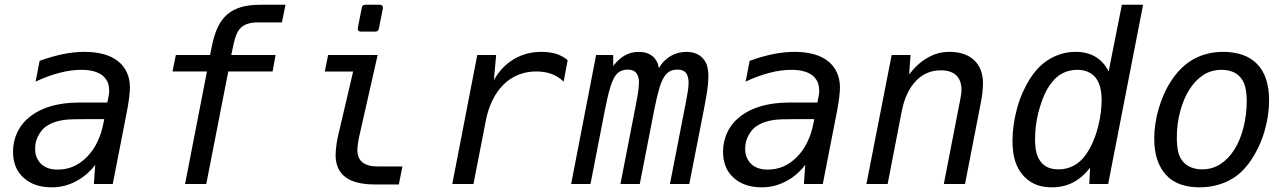

<svg xmlns="http://www.w3.org/2000/svg" viewBox="-20 -780 5458 814"><path d="M198.7 14.2Q162.6 14.2 132.6 4.2Q102.5 -5.9 80.1 -26.4Q56.6 -47.4 45.9 -75.2Q35.2 -103 35.2 -136.7Q35.2 -181.6 54.2 -220.7Q73.2 -259.8 110.4 -288.1Q147.5 -316.4 199.2 -330.8Q251 -345.2 314.9 -345.2H435.1L440.9 -375L442.4 -384.3Q442.9 -386.7 442.9 -389.2Q442.9 -391.6 442.9 -392.6Q442.9 -420.4 434.1 -436.3Q425.3 -452.1 412.1 -461.9Q397.9 -472.2 376.5 -478Q355 -483.9 324.7 -483.9Q303.7 -483.9 281 -481Q258.3 -478 233.9 -471.7Q209 -465.3 183.6 -456.1Q158.2 -446.8 130.9 -434.1L147.9 -522Q174.3 -531.7 199.2 -538.8Q224.1 -545.9 248 -550.8Q272 -555.7 294.7 -557.9Q317.4 -560.1 338.4 -560.1Q383.3 -560.1 419.4 -550.3Q455.6 -540.5 481 -520Q504.9 -501 517.8 -472.9Q530.8 -444.8 530.8 -409.7Q530.8 -393.6 527.8 -368.2Q525.9 -352.5 523.7 -339.1Q521.5 -325.7 519 -312L458 0H377.9L383.8 -81.1Q348.6 -35.2 300.8 -10.7Q276.4 2 251.5 8.1Q226.6 14.2 198.7 14.2ZM225.1 -61Q260.3 -61 290.8 -74.2Q321.3 -87.4 347.2 -113.3Q374.5 -140.6 392.1 -176.8Q409.7 -212.9 418 -254.9L421.9 -274.9H337.9Q308.6 -274.9 287.1 -274.2Q265.6 -273.4 251.5 -271.5Q237.3 -269.5 224.6 -266.1Q211.9 -262.7 202.1 -258.8Q189.5 -253.4 175.3 -243.9Q161.1 -234.4 148.9 -215.8Q128.9 -185.5 128.9 -149.9Q128.9 -126.5 136.5 -110.6Q144 -94.7 154.3 -85Q166 -73.7 183.3 -67.4Q200.7 -61 225.1 -61Z M857.4 -477.1H711.4L725.6 -546.9H870.6L878.4 -585Q888.7 -635.3 904.5 -667.2Q920.4 -699.2 944.3 -719.7Q968.8 -740.2 1002.7 -750Q1036.6 -759.8 1082.5 -759.8H1190.4L1175.3 -685.1H1073.7Q1027.8 -685.1 1003.9 -665Q991.2 -653.8 983.6 -636.5Q976.1 -619.1 970.7 -595.2L960.4 -546.9H1148.4L1135.7 -477.1H947.8L854.5 0H764.6Z M1510.3 -646Q1502.9 -646 1499.3 -650.4Q1495.6 -654.8 1497.1 -662.1L1513.7 -746.6Q1515.6 -759.8 1529.3 -759.8H1589.8Q1597.2 -759.8 1600.8 -755.4Q1604.5 -751 1603 -743.7L1586.4 -659.2Q1584 -646 1570.8 -646ZM1569.8 2Q1484.9 2 1444.3 -29.3Q1402.8 -60.5 1402.8 -123Q1402.8 -131.3 1403.6 -139.4Q1404.3 -147.5 1405.3 -157.2Q1406.2 -167 1408 -177.7Q1409.7 -188.5 1412.1 -199.2L1477.1 -476.6H1356.9L1371.1 -546.9H1581.1L1502 -197.3Q1500 -189.5 1498.8 -180.2Q1497.6 -170.9 1497.1 -167Q1496.1 -159.2 1495.6 -154.5Q1495.1 -149.9 1495.1 -145Q1495.1 -108.9 1516.6 -91.8Q1538.6 -74.2 1583 -74.2H1686L1670.9 2Z M2003.4 -546.9H2083.5L2073.7 -439.9Q2106.4 -498.5 2158.7 -529.3Q2210.4 -560.1 2275.4 -560.1Q2292.5 -560.1 2309.1 -557.9Q2325.7 -555.7 2339.4 -551.3Q2351.6 -547.4 2364 -540.5Q2376.5 -533.7 2386.7 -524.9L2369.6 -434.1Q2358.4 -444.8 2345.5 -452.9Q2332.5 -460.9 2318.8 -466.3Q2304.2 -471.7 2287.6 -474.4Q2271 -477.1 2253.9 -477.1Q2213.9 -477.1 2178.7 -463.4Q2143.6 -449.7 2115.2 -421.9Q2086.9 -394 2067.9 -355Q2048.8 -315.9 2039.6 -268.1L1987.3 0H1897.5Z M2507.3 -546.9H2579.6L2580.1 -500Q2601.1 -529.3 2628.9 -544.9Q2655.8 -560.1 2687.5 -560.1Q2723.6 -560.1 2746.1 -542Q2768.1 -523.9 2773.4 -491.2Q2783.2 -508.3 2796.1 -521.2Q2809.1 -534.2 2823.2 -542.5Q2838.4 -551.3 2855.7 -555.7Q2873 -560.1 2890.1 -560.1Q2910.6 -560.1 2928.2 -553.7Q2945.8 -547.4 2958.5 -534.2Q2973.1 -518.6 2978.3 -498.8Q2983.4 -479 2983.4 -460.4Q2983.4 -450.7 2982.4 -434.8Q2981.4 -418.9 2979 -402.3Q2978 -393.6 2976.6 -384.8Q2975.1 -376 2973.4 -366Q2971.7 -356 2969.5 -344Q2967.3 -332 2964.4 -316.9L2902.3 0H2820.3L2881.3 -313Q2882.8 -320.3 2885 -331.5Q2887.2 -342.8 2889.2 -353.8Q2891.1 -364.7 2892.8 -374Q2894.5 -383.3 2895 -386.7Q2897.5 -399.4 2898.4 -411.1Q2899.4 -422.9 2899.4 -430.2Q2899.4 -441.9 2896.5 -453.1Q2893.6 -464.4 2888.2 -471.2Q2877.4 -484.9 2852.1 -484.9Q2832 -484.9 2818.6 -477.1Q2805.2 -469.2 2795.4 -453.6Q2783.7 -435.1 2774.2 -402.1Q2764.6 -369.1 2753.4 -313L2692.4 0H2610.4L2671.4 -313Q2672.9 -319.3 2674.6 -329.1Q2676.3 -338.9 2678.2 -349.4Q2680.2 -359.9 2682.1 -370.1Q2684.1 -380.4 2685.1 -388.2Q2686.5 -397.9 2687.7 -409.7Q2689 -421.4 2689 -430.2Q2689 -441.4 2686.5 -451.7Q2684.1 -461.9 2677.7 -470.2Q2666.5 -484.9 2641.6 -484.9Q2624.5 -484.9 2610.8 -478.3Q2597.2 -471.7 2586.9 -456.1Q2581.5 -447.8 2576.4 -435.5Q2571.3 -423.3 2566.2 -406.2Q2561 -389.2 2555.7 -366Q2550.3 -342.8 2544.4 -313L2483.4 0H2401.4Z M3209 14.2Q3172.9 14.2 3142.8 4.2Q3112.8 -5.9 3090.3 -26.4Q3066.9 -47.4 3056.2 -75.2Q3045.4 -103 3045.4 -136.7Q3045.4 -181.6 3064.5 -220.7Q3083.5 -259.8 3120.6 -288.1Q3157.7 -316.4 3209.5 -330.8Q3261.2 -345.2 3325.2 -345.2H3445.3L3451.2 -375L3452.6 -384.3Q3453.1 -386.7 3453.1 -389.2Q3453.1 -391.6 3453.1 -392.6Q3453.1 -420.4 3444.3 -436.3Q3435.5 -452.1 3422.4 -461.9Q3408.2 -472.2 3386.7 -478Q3365.2 -483.9 3335 -483.9Q3314 -483.9 3291.3 -481Q3268.6 -478 3244.1 -471.7Q3219.2 -465.3 3193.8 -456.1Q3168.5 -446.8 3141.1 -434.1L3158.2 -522Q3184.6 -531.7 3209.5 -538.8Q3234.4 -545.9 3258.3 -550.8Q3282.2 -555.7 3304.9 -557.9Q3327.6 -560.1 3348.6 -560.1Q3393.6 -560.1 3429.7 -550.3Q3465.8 -540.5 3491.2 -520Q3515.1 -501 3528.1 -472.9Q3541 -444.8 3541 -409.7Q3541 -393.6 3538.1 -368.2Q3536.1 -352.5 3533.9 -339.1Q3531.7 -325.7 3529.3 -312L3468.3 0H3388.2L3394 -81.1Q3358.9 -35.2 3311 -10.7Q3286.6 2 3261.7 8.1Q3236.8 14.2 3209 14.2ZM3235.4 -61Q3270.5 -61 3301 -74.2Q3331.5 -87.4 3357.4 -113.3Q3384.8 -140.6 3402.3 -176.8Q3419.9 -212.9 3428.2 -254.9L3432.1 -274.9H3348.1Q3318.8 -274.9 3297.4 -274.2Q3275.9 -273.4 3261.7 -271.5Q3247.6 -269.5 3234.9 -266.1Q3222.2 -262.7 3212.4 -258.8Q3199.7 -253.4 3185.5 -243.9Q3171.4 -234.4 3159.2 -215.8Q3139.2 -185.5 3139.2 -149.9Q3139.2 -126.5 3146.7 -110.6Q3154.3 -94.7 3164.6 -85Q3176.3 -73.7 3193.6 -67.4Q3210.9 -61 3235.4 -61Z M3760.3 -546.9H3840.3L3834.5 -464.8Q3870.6 -511.7 3914.1 -536.1Q3935.1 -547.9 3957 -554Q3979 -560.1 4006.3 -560.1Q4038.6 -560.1 4064.9 -551.3Q4091.3 -542.5 4109.9 -524.9Q4128.4 -507.8 4137.9 -482.7Q4147.5 -457.5 4147.5 -428.2Q4147.5 -419.9 4146.7 -408.4Q4146 -397 4145 -387.2Q4144 -377.4 4142.3 -366.7Q4140.6 -356 4137.2 -338.9L4071.3 0H3981.4L4047.4 -339.4Q4048.8 -343.8 4048.3 -343.5Q4047.9 -343.3 4048.8 -346.2Q4050.8 -356.4 4052 -363.5Q4053.2 -370.6 4054.2 -376.5Q4055.2 -382.3 4055.7 -387.5Q4056.2 -392.6 4056.2 -398.9Q4056.2 -420.4 4050.5 -435.3Q4044.9 -450.2 4033.7 -460.9Q4011.2 -481.9 3968.8 -481.9Q3905.8 -481.9 3862.8 -436.5Q3819.3 -390.6 3803.2 -309.1L3743.2 0H3653.3Z M4439.9 14.2Q4398.4 14.2 4368.4 1Q4338.4 -12.2 4316.9 -37.1Q4294.4 -63 4283.4 -98.4Q4272.5 -133.8 4272.5 -182.6Q4272.5 -214.8 4277.3 -250Q4282.2 -285.2 4292 -320.8Q4302.2 -357.9 4315.9 -388.4Q4329.6 -418.9 4345.2 -443.8Q4364.3 -474.1 4385.7 -495.4Q4407.2 -516.6 4431.6 -530.8Q4456.1 -544.9 4482.9 -552.5Q4509.8 -560.1 4540.5 -560.1Q4565.4 -560.1 4585.9 -554.9Q4606.4 -549.8 4624.5 -539.1Q4660.2 -517.6 4680.2 -477.1L4736.3 -759.8H4826.2L4678.2 0H4598.1L4601.6 -68.8Q4570.3 -28.3 4529.8 -6.8Q4489.7 14.2 4439.9 14.2ZM4467.3 -62Q4508.8 -62 4542.5 -84Q4559.6 -95.2 4573.2 -111.1Q4586.9 -127 4599.1 -148.9Q4623 -191.4 4636.7 -248Q4643.6 -275.4 4647 -303Q4650.4 -330.6 4650.4 -355Q4650.4 -419.4 4624.5 -451.2Q4612.3 -466.3 4593 -475.1Q4573.7 -483.9 4547.4 -483.9Q4526.9 -483.9 4507.8 -478.3Q4488.8 -472.7 4473.6 -462.9Q4458 -452.6 4443.6 -436Q4429.2 -419.4 4418 -398.9Q4407.2 -379.4 4397.7 -353.3Q4388.2 -327.1 4381.3 -299.3Q4374.5 -271.5 4371.3 -242.9Q4368.2 -214.4 4368.2 -189.5Q4368.2 -155.8 4374.3 -132.3Q4380.4 -108.9 4393.1 -93.3Q4418 -62 4467.3 -62Z M5065.4 14.2Q5020.5 14.2 4984.4 1.5Q4948.2 -11.2 4922.9 -39.1Q4899.9 -64 4886.7 -102.1Q4873.5 -140.1 4873.5 -193.4Q4873.5 -256.8 4893.6 -323.7Q4902.8 -354.5 4916.7 -385.3Q4930.7 -416 4950.2 -444.3Q4989.7 -502 5043 -530.8Q5097.7 -560.1 5166.5 -560.1Q5210.9 -560.1 5247.8 -547.4Q5284.7 -534.7 5310.5 -507.8Q5360.4 -455.6 5360.4 -354.5Q5360.4 -288.6 5340.3 -221.2Q5329.1 -184.6 5314.5 -154.3Q5299.8 -124 5284.2 -101.1Q5263.7 -71.3 5241 -50Q5218.3 -28.8 5190.4 -14.6Q5162.6 -0.5 5131.1 6.8Q5099.6 14.2 5065.4 14.2ZM5076.7 -62Q5119.1 -62 5153.6 -84Q5188 -106 5212.9 -145.5Q5226.1 -166 5235.8 -190.2Q5245.6 -214.4 5252.2 -240.7Q5258.8 -267.1 5262.2 -294.9Q5265.6 -322.8 5265.6 -350.6Q5265.6 -385.7 5259.5 -410.6Q5253.4 -435.5 5238.3 -452.6Q5223.6 -469.2 5203.4 -476.6Q5183.1 -483.9 5159.2 -483.9Q5115.2 -483.9 5081.3 -461.9Q5047.4 -439.9 5022.5 -400.4Q4998 -361.8 4983.6 -308.6Q4969.2 -255.4 4969.2 -196.3Q4969.2 -161.1 4975.3 -135.7Q4981.4 -110.4 4996.6 -93.3Q5010.7 -77.6 5031.5 -69.8Q5052.2 -62 5076.7 -62Z"/></svg>

Font: Hack
Style: Italic
Weight: 400
Italic angle: -11°
Monospace: yes
Designer: Christopher Simpkins
Foundry: Christopher Simpkins
Version: Version 2.019; ttfautohint (v1.4.1) -l 4 -r 80 -G 350 -x 0 -